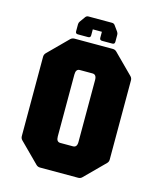

<svg xmlns="http://www.w3.org/2000/svg" viewBox="-117 -876 797 959"><g transform="rotate(15 281.0 -396.0)"><path d="M181.5 0Q170 0 161.5 -8.5L61.5 -108.5Q53.5 -116.5 53.5 -128.5V-538.5Q53.5 -550 61.5 -558.5L161.5 -658.5Q170 -666.5 181.5 -666.5H379.5Q391.5 -666.5 399.5 -658.5L499.5 -558.5Q508 -550 508 -538.5V-128.5Q508 -116.5 499.5 -108.5L399.5 -8.5Q391.5 0 379.5 0ZM248 -145H313.5Q334.5 -145 334.5 -173V-493.5Q334.5 -522 313.5 -522H248Q227.5 -522 227.5 -493.5V-173Q227.5 -145 248 -145ZM220.5 -791.5H342.5Q352 -791.5 357.5 -784L378 -755.5Q383 -748.5 383 -740.5V-704Q383 -691.5 370.5 -691.5H317.5Q305 -691.5 305 -704V-735H258V-704Q258 -691.5 245.5 -691.5H192.5Q180 -691.5 180 -704V-740.5Q180 -748.5 185 -755.5L205.5 -784Q211 -791.5 220.5 -791.5Z"/></g></svg>

Font: Jaro 24pt
Style: Regular
Weight: 400
Designer: Agyei Archer, Celine Hurka, Mirko Velimirović
Version: Version 1.000